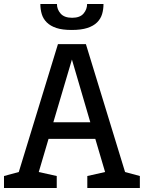

<svg xmlns="http://www.w3.org/2000/svg" viewBox="-28 -941 720 961"><path d="M262 -720H402L598 -80L672 -60V0H409V-60L498 -80L449 -246H215L166 -80L256 -60V0H-8V-60L66 -80ZM239 -329H424L332 -643ZM490 -921Q490 -894 483 -870.5Q476 -847 458 -829Q440 -811 409 -801Q378 -791 331 -791Q284 -791 254 -801Q224 -811 206 -829Q188 -847 181 -870.5Q174 -894 174 -921H257Q257 -894 275.5 -873Q294 -852 333 -852Q372 -852 390 -873Q408 -894 408 -921Z"/></svg>

Font: HermeneusOne
Style: Regular
Weight: 400
Designer: Rodrigo Fuenzalida, Pablo Impallari
Foundry: Pablo Impallari, Rodrigo Fuenzalida
Version: Version 1.000; ttfautohint (v0.8) -G 200 -r 50